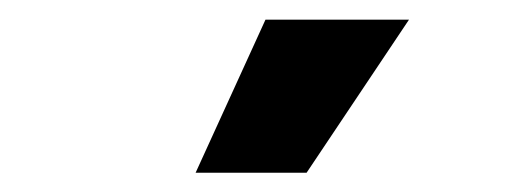

<svg xmlns="http://www.w3.org/2000/svg" viewBox="-20 -774 519 196"><path d="M251 -753.9H397.5L293 -597.7H179.7Z"/></svg>

Font: Pretendard Std ExtraBold
Style: Regular
Weight: 800
Designer: Base glyphs from Inter by Rasmus Andersson; Hangeul glyphs from Noto Sans CJK(Source Han Sans) by Jang Soo-young and Kan
Foundry: Kil Hyung-jin
Version: Version 1.309